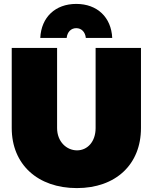

<svg xmlns="http://www.w3.org/2000/svg" viewBox="-20 -946 781 982"><path d="M321 -752C324 -782 343 -802 370 -802C397 -802 416 -782 419 -752H554C549 -858 477 -926 370 -926C263 -926 191 -858 186 -752ZM272 -291V-701H40V-291C40 -105 173 16 373 16C572 16 701 -105 701 -291V-701H469V-291C469 -221 427 -177 374 -177C320 -177 272 -222 272 -291Z"/></svg>

Font: Montserrat-Arabic Black
Style: Regular
Weight: 900
Designer: Mohamed Gaber
Foundry: Kief Type Foundry
Version: Version 5.008;PS 005.008;hotconv 1.0.88;makeotf.lib2.5.64775